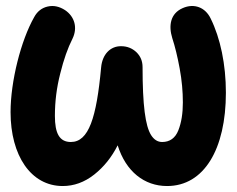

<svg xmlns="http://www.w3.org/2000/svg" viewBox="-20 -560 797 647"><path d="M199.2 -525.9C180.2 -538.1 161.1 -542.5 141.1 -538.1C121.1 -533.7 105.5 -521.5 95.2 -502.4C50.8 -424.3 15.6 -286.6 15.6 -182.1C15.6 -36.1 84 66.9 191.4 66.9C229 66.9 264.6 54.2 297.4 28.3C330.1 2.4 356.4 -30.3 376.5 -70.3C404.3 18.1 466.3 66.9 543 66.9C668 66.9 741.2 -58.1 741.2 -247.6C741.2 -342.8 722.7 -431.2 689.9 -497.6C671.9 -535.2 634.3 -549.8 595.7 -532.7C554.2 -514.6 547.4 -474.1 560.5 -431.6C569.8 -403.3 578.1 -369.1 585.4 -329.6C592.8 -289.6 596.2 -251.5 596.2 -214.8C596.2 -178.2 591.3 -147 581.1 -121.1C570.8 -94.7 552.2 -81.5 526.4 -81.5C511.2 -81.5 499 -89.4 489.3 -104.5C469.7 -135.3 460.4 -205.6 460.4 -334C460.4 -354 453.6 -370.6 439.5 -384.3C425.3 -397.5 408.2 -404.3 388.2 -404.3C351.6 -404.8 324.7 -376.5 320.8 -333C305.2 -162.6 278.8 -81.5 218.8 -81.5C180.2 -81.5 165 -110.8 165 -169.4C165 -217.8 170.9 -265.1 183.1 -312.5C194.8 -359.9 208.5 -398.4 224.1 -429.2C242.2 -465.8 231.9 -503.9 199.2 -525.9Z"/></svg>

Font: Mikhak ExtraBold
Style: Regular
Weight: 800
Designer: Amin Abedi
Version: Version 3.2